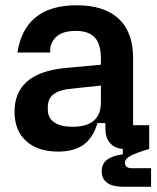

<svg xmlns="http://www.w3.org/2000/svg" viewBox="-20 -564 593 727"><path d="M35 -141Q35 -286 222 -306L362 -319V-342Q362 -397 339 -422Q316 -447 267 -447Q218 -447 194 -425.5Q170 -404 170 -372V-365H46Q74 -544 270 -544Q375 -544 429.5 -493Q484 -442 484 -344V-90H545V0Q494 15 473.5 26.5Q453 38 453 52Q453 73 480 73H552V143H444Q406 143 385.5 128Q365 113 365 85Q365 57 384.5 41.5Q404 26 445 20V0Q413 -3 396 -23Q379 -43 379 -78V-98H349Q333 -43 297 -16.5Q261 10 200 10Q123 10 79 -30Q35 -70 35 -141ZM254 -84Q362 -84 362 -176V-240L258 -229Q207 -225 184 -208Q161 -191 161 -159V-149Q161 -118 185 -101Q209 -84 254 -84Z"/></svg>

Font: Mozilla Headline BETA SemiBold
Style: Regular
Weight: 600
Designer: Studio DRAMA
Foundry: Studio DRAMA
Version: Version 0.100